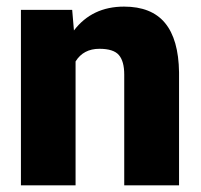

<svg xmlns="http://www.w3.org/2000/svg" viewBox="-20 -558 604 578"><path d="M197.3 -528.3 202.6 -466.3Q257.3 -538.1 353.5 -538.1Q436 -538.1 476.8 -488.8Q517.6 -439.5 519 -340.3V0H354V-333.5Q354 -373.5 337.9 -392.3Q321.8 -411.1 279.3 -411.1Q231 -411.1 207.5 -373V0H43V-528.3Z"/></svg>

Font: Roboto
Style: Regular
Weight: 900
Designer: Google
Version: Version 2.001171; 2014